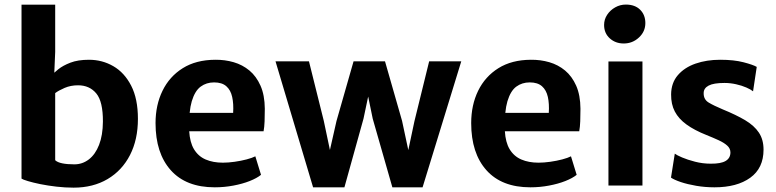

<svg xmlns="http://www.w3.org/2000/svg" viewBox="-20 -832 3482 861"><path d="M310 9.5Q272 9.5 233.2 5Q194.5 0.5 161.2 -6.2Q128 -13 105.5 -19.8Q83 -26.5 76.5 -31V-811H227.5V-599L223.5 -506Q231.5 -513 241 -521Q262 -538 295.8 -551Q329.5 -564 379 -564Q438.5 -564 488.2 -535.2Q538 -506.5 568.2 -447.8Q598.5 -389 598.5 -299Q598.5 -206 563 -136.8Q527.5 -67.5 462.5 -29Q397.5 9.5 310 9.5ZM259.5 -99.5Q281.5 -95 313.5 -95Q349.5 -95 378.5 -117.2Q407.5 -139.5 424.2 -182.2Q441 -225 441.5 -286.5Q442 -376.5 411.8 -413Q381.5 -449.5 330 -449.5Q297 -449.5 269.8 -437.8Q242.5 -426 227.5 -414.5V-113.5Q237.5 -104 259.5 -99.5Z M943 8Q814.5 8 746 -68.5Q677.5 -145 677.5 -280Q677.5 -361 708.8 -425Q740 -489 799.5 -526.2Q859 -563.5 945 -564Q988.5 -564.5 1028 -553Q1067.5 -541.5 1098.5 -515.8Q1129.5 -490 1148.2 -447.8Q1167 -405.5 1167.5 -344.5Q1167.5 -314 1166.5 -288Q1165.5 -262 1162 -243.5H828.5Q831.5 -194 849.5 -163.5Q869 -131 902.2 -116.8Q935.5 -102.5 979.5 -102.5Q1003.5 -102.5 1032 -106.5Q1060.5 -110.5 1086 -117.2Q1111.5 -124 1125 -131L1150.5 -48Q1132 -33 1099.8 -20.2Q1067.5 -7.5 1026.8 0.2Q986 8 943 8ZM1025.5 -326Q1028 -366.5 1021.2 -397.2Q1014.5 -428 995 -445.2Q975.5 -462.5 940 -462.5Q905.5 -462.5 879.8 -443.5Q854 -424.5 840 -378Q833.5 -356 830.5 -326Z M1384 8 1215.5 -557H1365.5L1432 -290L1459.5 -159.5L1489 -289.5L1565.5 -557H1706.5L1783 -290L1811 -159L1838.5 -288.5L1904.5 -557H2048.5L1875 8H1739.5L1651.5 -299.5L1631 -399L1610 -299.5L1524.5 8Z M2358.5 8Q2230 8 2161.5 -68.5Q2093 -145 2093 -280Q2093 -361 2124.2 -425Q2155.5 -489 2215 -526.2Q2274.5 -563.5 2360.5 -564Q2404 -564.5 2443.5 -553Q2483 -541.5 2514 -515.8Q2545 -490 2563.8 -447.8Q2582.5 -405.5 2583 -344.5Q2583 -314 2582 -288Q2581 -262 2577.5 -243.5H2244Q2247 -194 2265 -163.5Q2284.5 -131 2317.8 -116.8Q2351 -102.5 2395 -102.5Q2419 -102.5 2447.5 -106.5Q2476 -110.5 2501.5 -117.2Q2527 -124 2540.5 -131L2566 -48Q2547.5 -33 2515.2 -20.2Q2483 -7.5 2442.2 0.2Q2401.5 8 2358.5 8ZM2441 -326Q2443.5 -366.5 2436.8 -397.2Q2430 -428 2410.5 -445.2Q2391 -462.5 2355.5 -462.5Q2321 -462.5 2295.2 -443.5Q2269.5 -424.5 2255.5 -378Q2249 -356 2246 -326Z M2708.5 0V-556.5H2861V0ZM2777 -637Q2740 -637 2714.5 -660Q2689 -683 2689 -720Q2689 -745 2702.8 -765.8Q2716.5 -786.5 2738.8 -799Q2761 -811.5 2786.5 -811.5Q2827.5 -811.5 2850.8 -788.2Q2874 -765 2874 -728.5Q2874 -690.5 2845.2 -663.8Q2816.5 -637 2777 -637Z M2989 -35.5 3006 -143Q3014 -136.5 3038.5 -126Q3063 -115.5 3097 -106.8Q3131 -98 3167 -98Q3212.5 -97.5 3234 -110.2Q3255.5 -123 3255.5 -148.5Q3255.5 -166 3241.2 -179Q3227 -192 3202.5 -203.2Q3178 -214.5 3148 -226.5Q3094 -248 3058.8 -273.5Q3023.5 -299 3006.2 -331.8Q2989 -364.5 2989.5 -408.5Q2990 -460.5 3019.8 -495Q3049.5 -529.5 3099.2 -546.8Q3149 -564 3209.5 -564Q3271 -564 3314.2 -552.8Q3357.5 -541.5 3373.5 -532L3357 -422.5Q3347.5 -430.5 3327 -439.5Q3306.5 -448.5 3280.8 -454.2Q3255 -460 3228.5 -460Q3180 -460 3157.8 -448.2Q3135.5 -436.5 3135.5 -414.5Q3135 -386 3157.8 -372.2Q3180.5 -358.5 3221 -341.5Q3281 -317 3321.8 -292.8Q3362.5 -268.5 3383.2 -237.2Q3404 -206 3404 -161Q3404 -78 3344.5 -35Q3285 8 3184 8Q3141.5 8 3102.2 1.2Q3063 -5.5 3033.2 -15.5Q3003.5 -25.5 2989 -35.5Z"/></svg>

Font: Koeln Type Sans
Style: Bold
Weight: 700
Designer: Eben Sorkin
Foundry: Eben Sorkin
Version: Version 2.001